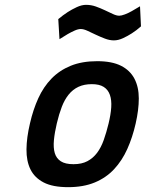

<svg xmlns="http://www.w3.org/2000/svg" viewBox="-20 -763 603 794"><path d="M382 -510Q443 -510 480.5 -491Q518 -472 536 -437.5Q554 -403 554 -356Q554 -309 541 -252Q528 -195 506.5 -147Q485 -99 452 -63.5Q419 -28 372 -8.5Q325 11 262 11Q198 11 160.5 -8.5Q123 -28 106 -62.5Q89 -97 89.5 -145.5Q90 -194 104 -253Q117 -310 138.5 -357Q160 -404 193 -438Q226 -472 272.5 -491Q319 -510 382 -510ZM284 -84Q318 -84 341.5 -96.5Q365 -109 381.5 -131Q398 -153 409 -184Q420 -215 429 -252Q438 -289 440 -319Q442 -349 434.5 -370.5Q427 -392 409 -403.5Q391 -415 360 -415Q328 -415 304.5 -404Q281 -393 264 -372Q247 -351 235.5 -321Q224 -291 215 -253Q206 -215 203 -183.5Q200 -152 206.5 -130Q213 -108 231.5 -96Q250 -84 284 -84ZM563 -654Q544 -637 525 -625Q508 -614 488.5 -605Q469 -596 451 -596Q433 -596 413.5 -603.5Q394 -611 376 -619.5Q358 -628 342 -635.5Q326 -643 314 -643Q303 -643 288.5 -636.5Q274 -630 260 -622Q243 -612 226 -601L221 -684Q240 -700 260 -713Q277 -724 297.5 -733.5Q318 -743 336 -743Q357 -743 376.5 -736Q396 -729 414 -720.5Q432 -712 447 -705Q462 -698 473 -698Q482 -698 496.5 -703.5Q511 -709 525 -717Q541 -726 559 -737Z"/></svg>

Font: Panefresco 750wt
Style: Italic
Weight: 750
Foundry: Campivisivi & Chank Co
Version: Version 1.000